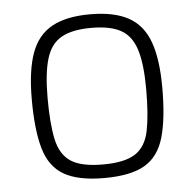

<svg xmlns="http://www.w3.org/2000/svg" viewBox="-43 -553 613 605"><g transform="rotate(-5 263.5 -250.0)"><path d="M263 9Q181 9 136 -17Q91 -43 74 -102Q57 -161 57 -258Q57 -349 77 -404Q97 -459 142.5 -484Q188 -509 263 -509Q339 -509 384.5 -484Q430 -459 450 -404Q470 -349 470 -258Q470 -161 453 -102Q436 -43 391.5 -17Q347 9 263 9ZM263 -34Q332 -34 365.5 -56Q399 -78 409 -127.5Q419 -177 419 -258Q419 -337 405 -382.5Q391 -428 357.5 -447Q324 -466 263 -466Q203 -466 169 -447Q135 -428 121 -382.5Q107 -337 107 -258Q107 -177 117.5 -127.5Q128 -78 161 -56Q194 -34 263 -34Z"/></g></svg>

Font: Cairo Play Light
Style: Regular
Weight: 300
Version: Version 3.119